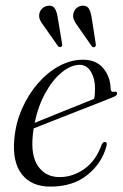

<svg xmlns="http://www.w3.org/2000/svg" viewBox="-20 -668 445 696"><path d="M366 -139Q350 -77 297.2 -34.2Q244.5 8.5 162.5 8.5Q94 8.5 59 -36.5Q24 -81.5 32 -165Q37 -222 59.8 -273.8Q82.5 -325.5 117.2 -365.5Q152 -405.5 194.2 -428.5Q236.5 -451.5 281 -451.5Q329 -451.5 354.8 -420Q380.5 -388.5 381 -346Q381.5 -333 394.5 -335.5Q404 -337 404.5 -329.5Q405.5 -321.5 388 -315Q373.5 -309 337.5 -295Q301.5 -281 257 -263.5Q212.5 -246 170.5 -229.5Q128.5 -213 102 -202.5Q100 -191 99 -179.5Q91 -103.5 118.5 -64.8Q146 -26 196 -26Q243.5 -26 285.5 -55.5Q327.5 -85 348.5 -143.5Q353.5 -153.5 360 -153.5Q369.5 -153.5 366 -139ZM269.5 -433Q237.5 -433 204.5 -406.2Q171.5 -379.5 145 -332Q118.5 -284.5 105.5 -222.5Q127.5 -231.5 157.8 -243.8Q188 -256 219.5 -268.8Q251 -281.5 278 -292.2Q305 -303 321 -309.5Q324.5 -323.5 324.5 -347.5Q324.5 -384 309.2 -408.5Q294 -433 269.5 -433ZM313 -599.5 327 -509.5Q328.5 -501 324 -498Q318 -494.5 313 -500L262 -573Q253 -585 248 -596Q243 -607 246.5 -620.5Q249 -631.5 258.5 -639.5Q268 -647.5 281 -647.5Q297 -647.5 303.5 -634.5Q310 -621.5 313 -599.5ZM190 -600 205 -509.5Q206.5 -501.5 202 -498.5Q196 -495 190.5 -500.5L139.5 -573Q130.5 -584.5 125.2 -595.5Q120 -606.5 123 -620Q125.5 -631 135.2 -639Q145 -647 158 -647.5Q173.5 -647.5 180.2 -634.8Q187 -622 190 -600Z"/></svg>

Font: Fraunces 72pt S000 Light
Style: Italic
Weight: 300
Italic angle: -16°
Version: Version 1.000; ttfautohint (v1.8.3)